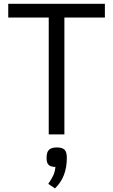

<svg xmlns="http://www.w3.org/2000/svg" viewBox="-20 -724 609 1035"><path d="M24.4 -629.4V-703.6H545.4V-629.4H327.1V0.5H242.7V-629.4ZM340.3 126.5Q340.3 231 276.4 291.5L240.2 267.1Q258.8 240.2 267.6 220.7Q276.4 201.2 278.8 175.8Q255.9 175.8 243.4 166Q231 156.2 231 126.5Q231 95.7 244.4 83.3Q257.8 70.8 286.6 70.8Q315.9 70.8 328.1 83.3Q340.3 95.7 340.3 126.5Z"/></svg>

Font: Metrophobic
Style: Regular
Weight: 400
Designer: Vernon Adams
Foundry: Vernon Adams
Version: Version 3.200; ttfautohint (v1.8.4.7-5d5b);gftools[0.9.23]